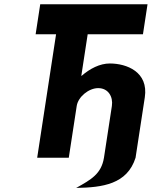

<svg xmlns="http://www.w3.org/2000/svg" viewBox="-20 -751 725 914"><path d="M625.3 0C585.3 126 468.7 141.5 342.6 143.6C414.3 103.6 462.3 76.8 474.9 0L512.6 -246.5C519.2 -289.9 495.9 -331.5 447.4 -331.5C402.4 -331.5 351.8 -289.9 345.2 -246.5L307.4 0H157L246.9 -587.8H149.6L171.5 -730.6H682.3L660.5 -587.8H397.4L367.1 -390.2H368.8C408 -424.2 455.2 -448.8 502.8 -448.8C582.7 -448.8 687.9 -408.9 669.3 -287.3Z"/></svg>

Font: Sztylet
Style: BdObl
Weight: 700
Foundry: Cannot Into Space Fonts, PlusOne Fonts
Version: Version 0.12